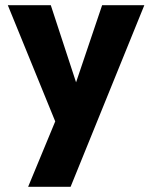

<svg xmlns="http://www.w3.org/2000/svg" viewBox="-20 -513 584 737"><path d="M192 -47 10 -493H175L272 -197L372 -493H534L251 204H88Z"/></svg>

Font: HK Grotesk Black
Style: Regular
Weight: 900
Designer: Alfredo Marco Pradil
Foundry: Hanken Design Co.
Version: Version 3.001